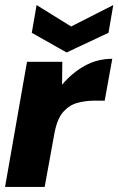

<svg xmlns="http://www.w3.org/2000/svg" viewBox="-27 -741 469 761"><path d="M-7 0 80 -496H220L219 -405Q257 -451 307.5 -479.5Q358 -508 418 -508L388 -342H345Q315 -342 282.5 -334Q250 -326 225 -299Q200 -272 189 -214L150 0ZM237 -533 99 -611 118 -721 255 -636 422 -721 403 -611Z"/></svg>

Font: Rethink Sans ExtraBold
Style: Italic
Weight: 800
Italic angle: -10°
Designer: The Rethink Sans project authors (Hans Thiessen). DM Sans designed by Colophon Foundry.
Foundry: Rethink Communications LLC
Version: Version 1.001